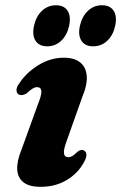

<svg xmlns="http://www.w3.org/2000/svg" viewBox="-20 -703 464 735"><path d="M241.7 -101.2Q227.2 -101.2 224.9 -115.7Q222.6 -130.3 236.1 -165.8L294.5 -330.5Q315 -379.2 312 -413.1Q309 -446.9 286.3 -464.5Q263.7 -482.1 224.3 -482.1Q172.9 -482.1 126.5 -453.3Q80 -424.6 53.2 -382.9Q42.9 -369.6 43.2 -358Q43.4 -346.3 51.7 -341.1Q57.4 -338.3 64.8 -339.1Q72.1 -339.9 81.5 -345.1Q95.5 -358.1 104.6 -363.8Q113.7 -369.4 121.6 -369.4Q136.6 -369.4 138.3 -354.8Q140 -340.2 124.3 -301.3L62 -129.3Q44.4 -86.3 45.9 -54.6Q47.4 -22.9 69.6 -5.3Q91.7 12.2 135.5 12.2Q192.6 12.2 236 -14.1Q279.4 -40.4 301.4 -82.1Q310.8 -98.2 310.7 -109.6Q310.7 -121 303.2 -125.8Q297.1 -129.9 290.9 -128.9Q284.8 -127.9 277.3 -122.7Q264.7 -110.4 257.2 -105.8Q249.7 -101.2 241.7 -101.2ZM160.7 -525.7Q129.9 -525.7 116.2 -546.8Q102.4 -568 110 -603.7Q118 -640.3 140.7 -661.6Q163.4 -682.9 194.2 -682.9Q225.3 -682.9 238.9 -661.6Q252.5 -640.3 244.5 -603.7Q236.9 -568.4 214.3 -547Q191.8 -525.7 160.7 -525.7ZM336.4 -525.7Q305.7 -525.7 291.9 -546.8Q278.1 -568 285.8 -603.7Q293.8 -639.9 316.5 -661.4Q339.1 -682.9 369.9 -682.9Q401.6 -682.9 415.2 -661.6Q428.8 -640.3 420.8 -603.7Q413.2 -568.4 390.7 -547Q368.2 -525.7 336.4 -525.7Z"/></svg>

Font: Fraunces Wonky
Style: Italic
Weight: 900
Italic angle: -16°
Version: Version 1.000;[b76b70a41]